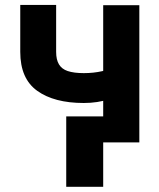

<svg xmlns="http://www.w3.org/2000/svg" viewBox="-20 -566 631 763"><path d="M390.1 -545.4H533.7V0H390.1ZM463.9 -306.2V-187Q445.8 -178.7 420.4 -172.4Q385.3 -163.6 366.2 -160.6Q340.8 -156.7 313 -156.7Q195.3 -156.7 127.9 -205.1Q60.5 -253.4 60.5 -359.9V-546.4H203.1V-359.9Q203.1 -328.6 214.4 -310.1Q225.6 -291.5 249 -283.7Q273.9 -275.4 313 -275.4Q351.6 -275.4 386.2 -283.2Q420.4 -291 463.9 -306.2ZM243.2 -103.5H390.1V176.3H243.2Z"/></svg>

Font: My Font
Style: Bold
Weight: 500
Designer: Rasmus Andersson
Foundry: rsms
Version: Version 0.001